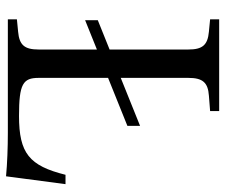

<svg xmlns="http://www.w3.org/2000/svg" viewBox="-75 -665 746 636"><g transform="rotate(90 298.0 -347.0)"><path d="M47 -256 144 -295V-102C144 -55 129 -38 85 -34L44 -30V0H420C468 0 522 2 564 6L590 -191H559C529 -71 488 -37 364 -37C258 -37 238 -50 238 -102V-332L397 -396V-438L238 -374V-598C238 -645 253 -663 297 -666L348 -670V-700H44V-670L85 -666C129 -662 144 -645 144 -598V-337L47 -298Z"/></g></svg>

Font: Hedvig Letters Serif 24pt
Style: Regular
Weight: 400
Designer: Alexander Örn & Tor Weibull
Foundry: Kanon Foundry
Version: Version 1.000